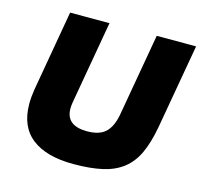

<svg xmlns="http://www.w3.org/2000/svg" viewBox="-100 -777 938 895"><g transform="rotate(15 369.5 -329.0)"><path d="M328 10Q197 10 127 -44.5Q57 -99 57 -209Q57 -240 63 -278L131 -668H321L251 -268Q248 -251 248 -237Q248 -154 350 -154Q409 -154 438.5 -181.5Q468 -209 479 -268L549 -668H739L667 -258Q653 -181 629 -129.5Q605 -78 565 -47Q525 -16 467 -3Q409 10 328 10Z"/></g></svg>

Font: Celebes Black
Style: Italic
Weight: 900
Italic angle: -10°
Designer: Anugrah Pasau
Foundry: Lafontype
Version: Version 1.000; ttfautohint (v1.8.4)